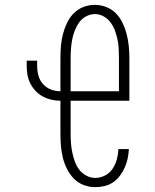

<svg xmlns="http://www.w3.org/2000/svg" viewBox="-20 -763 640 791"><path d="M372 8Q347 8 324 -1Q301 -10 284 -27.5Q267 -45 256 -67Q245 -89 239 -113Q233 -137 231 -161.5Q229 -186 229 -210V-348Q210 -348 191 -352.5Q172 -357 155.5 -366Q139 -375 126 -389Q113 -403 104.5 -420Q96 -437 93 -455.5Q90 -474 90 -493V-513H133V-493Q133 -473 138 -453Q143 -433 156.5 -417.5Q170 -402 189 -394.5Q208 -387 229 -387V-525Q229 -549 231 -573.5Q233 -598 239 -621.5Q245 -645 255.5 -667.5Q266 -690 283 -707.5Q300 -725 323 -734Q346 -743 371 -743Q395 -743 418 -734Q441 -725 458 -707.5Q475 -690 485.5 -667.5Q496 -645 502 -621.5Q508 -598 510.5 -573.5Q513 -549 513 -525V-348H271V-210Q271 -191 272.5 -172Q274 -153 278 -134Q282 -115 288.5 -97Q295 -79 306.5 -64Q318 -49 335.5 -39.5Q353 -30 372 -30Q393 -30 412.5 -40Q432 -50 444 -68Q456 -86 461.5 -107Q467 -128 468 -149H511Q510 -130 506 -110.5Q502 -91 494 -73Q486 -55 474 -39Q462 -23 446 -12Q430 -1 410.5 3.5Q391 8 372 8ZM271 -387H470V-525Q470 -544 469 -563Q468 -582 464 -600.5Q460 -619 453.5 -637Q447 -655 435.5 -670.5Q424 -686 407 -695.5Q390 -705 371 -705Q352 -705 334.5 -695.5Q317 -686 306 -670.5Q295 -655 288 -637Q281 -619 277.5 -600.5Q274 -582 272.5 -563Q271 -544 271 -525Z"/></svg>

Font: Iosevka Slab XLtEx
Style: Regular
Weight: 200
Width: 7
Monospace: yes
Designer: Belleve Invis
Foundry: Belleve Invis
Version: Version 11.1.0; ttfautohint (v1.8.3)